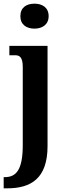

<svg xmlns="http://www.w3.org/2000/svg" viewBox="-39 -786 345 1046"><path d="M149 -630C190 -630 226 -651 226 -698C226 -746 190 -766 149 -766C106 -766 72 -746 72 -698C72 -651 106 -630 149 -630ZM-19 240H0C129 240 220 187 220 10V-536H12V-485H43C65 -485 85 -478 85 -421V4C85 140 49 179 -13 179H-19Z"/></svg>

Font: Noto Serif Condensed
Style: Bold
Weight: 700
Width: 3
Designer: Monotype Design Team
Foundry: Monotype Imaging Inc.
Version: Version 2.015